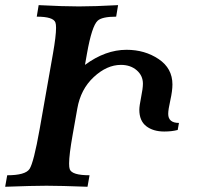

<svg xmlns="http://www.w3.org/2000/svg" viewBox="-27 -713 752 733"><path d="M307.1 0Q203.6 -3.9 150.4 -3.9Q99.1 -3.9 -7.3 0L0.5 -43.9Q69.8 -43.9 85.7 -67.9Q101.6 -91.8 124.5 -220.7L175.3 -508.8Q187 -575.7 187 -606.4Q187 -620.6 184.6 -627Q176.8 -649.4 113.3 -649.4L120.6 -693.4Q213.9 -688.5 274.4 -688.5Q334 -688.5 423.8 -693.4L416.5 -649.4Q362.3 -649.4 345.7 -633.8Q323.7 -613.3 305.2 -509.3L297.4 -465.3Q375.5 -522.9 456.1 -522.9Q525.9 -522.9 578.6 -487.5Q631.3 -452.1 631.3 -390.6Q631.3 -366.2 623.3 -330.3Q615.2 -294.4 615.2 -278.3Q615.2 -243.7 656.2 -243.7L651.4 -216.8Q628.9 -210.9 600.1 -210.9Q557.6 -210.9 531.2 -231.4Q504.9 -252 504.9 -293.9Q504.9 -308.1 511.7 -341.8Q518.6 -375.5 518.6 -393.6Q518.6 -424.3 494.9 -444.8Q471.2 -465.3 434.6 -465.3Q380.9 -465.3 330.8 -418.7Q280.8 -372.1 268.1 -298.3L250.5 -199.2Q236.8 -122.6 236.8 -88.4Q236.8 -73.7 239.3 -66.9Q247.6 -43.9 314.9 -43.9Z"/></svg>

Font: Kelvinch
Style: Bold Italic
Weight: 700
Italic angle: -10°
Designer: Paul James Miller
Foundry: High-Logic / Made with FontCreator
Version: Version 3.30 September 23, 2016